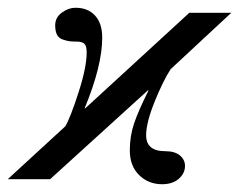

<svg xmlns="http://www.w3.org/2000/svg" viewBox="-36 -461 615 494"><path d="M559 -428 403 -283Q383 -252 361.5 -198.5Q340 -145 340 -113Q340 -72 389 -72Q414 -72 427 -61Q440 -50 440 -34Q440 -15 424 -1Q408 13 381 13Q346 13 322 -10.5Q298 -34 298 -74Q298 -111 309 -143.5Q320 -176 346 -228L345 -229L93 0H-16L132 -136Q145 -158 166 -223Q187 -288 187 -326Q187 -343 181 -348.5Q175 -354 161 -354Q149 -354 142 -355Q135 -356 125 -359.5Q115 -363 110.5 -372Q106 -381 106 -396Q106 -416 123 -428.5Q140 -441 159 -441Q190 -441 208.5 -421Q227 -401 227 -364Q227 -292 182 -183L183 -182L451 -428Z"/></svg>

Font: STIX MathJax Main
Style: Italic
Weight: 400
Italic angle: -16.33°
Designer: MicroPress Inc., with final additions and corrections provided by Coen Hoffman, Elsevier (retired)
Version: Version 1.1.1